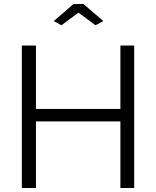

<svg xmlns="http://www.w3.org/2000/svg" viewBox="-20 -937 778 957"><path d="M248 -832 346.2 -917H396L495.1 -832L456.1 -811L371.1 -874L286.1 -811ZM648.9 -710V0H580.1V-332H159.2V0H88.9V-710H159.2V-394H580.1V-710Z"/></svg>

Font: Rawline
Style: Regular
Weight: 400
Designer: Matt McInerney, Pablo Impallari, Rodrigo Fuenzalida
Foundry: Matt McInerney, Pablo Impallari, Rodrigo Fuenzalida
Version: Version 4.020;PS 004.020;hotconv 1.0.88;makeotf.lib2.5.64775